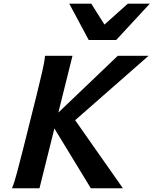

<svg xmlns="http://www.w3.org/2000/svg" viewBox="-20 -1003 818 1023"><path d="M366.2 -705.6 190.4 0H43.9Q56.2 -28.8 70.8 -84Q85.4 -139.2 103.5 -210.4L174.8 -495.6Q192.4 -566.9 205.1 -621.8Q217.8 -676.8 219.7 -705.6ZM607.4 -705.6H771.5L370.1 -353.5L309.6 -360.4L225.1 -340.3ZM248.5 -353.5 360.4 -391.1 634.8 0H463.9ZM661.1 -983.4H778.3L599.1 -790H452.6L349.1 -983.4H466.3L536.6 -872.1Z"/></svg>

Font: Andika
Style: Bold Italic
Weight: 700
Italic angle: -14°
Designer: Victor Gaultney, Annie Olsen, Julie Remington, Don Collingsworth, Eric Hays, Becca Hirsbrunner
Foundry: SIL International
Version: Version 6.101